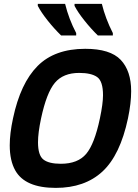

<svg xmlns="http://www.w3.org/2000/svg" viewBox="-20 -937 700 972"><path d="M262.2 14.2Q107.4 14.2 57.6 -73.7Q29.3 -123.5 29.3 -201.7Q29.3 -261.2 45.9 -337.9Q83.5 -515.6 170.2 -602.8Q256.8 -689.9 411.6 -689.9Q538.1 -689.9 591.1 -634Q644 -578.1 644 -475.6Q644 -415 627.9 -337.9Q588.4 -151.9 498.8 -68.8Q409.2 14.2 262.2 14.2ZM288.1 -107.9Q374 -107.9 416.3 -158Q458.5 -208 485.8 -337.9Q501.5 -412.1 501.5 -455.1Q501.5 -525.9 471.9 -546.9Q442.4 -567.9 380.9 -567.9Q299.8 -567.9 257.8 -517.8Q215.8 -467.8 188 -337.9Q172.4 -264.6 172.4 -216.8Q172.4 -150.4 200 -129.2Q227.5 -107.9 288.1 -107.9ZM365.7 -757.3H289.6Q254.9 -791 221.9 -832.3Q189 -873.5 171.4 -907.2V-917.5H309.6Q328.1 -841.3 365.7 -769.5ZM551.3 -757.3H475.6Q440.9 -791 408 -832.3Q375 -873.5 357.4 -907.2V-917.5H495.6Q513.7 -843.3 551.3 -769.5Z"/></svg>

Font: Cadman
Style: Bold Italic
Weight: 700
Italic angle: -12°
Designer: Paul James MIller
Foundry: High-Logic / Made with FontCreator
Version: Version 2.114;March 28, 2021;FontCreator 13.0.0.2683 64-bit